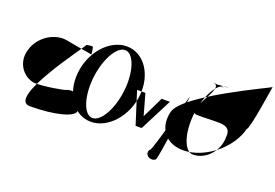

<svg xmlns="http://www.w3.org/2000/svg" viewBox="-161 -1447 3302 2307"><g transform="rotate(20 1490.5 -293.5)"><path d="M705.7 -661.6C713.4 -649.1 13.4 264.3 317.1 264.3C635.4 264.3 867.7 199.7 875 127.2C904.9 54.7 870.3 -32.6 797.4 -63.9C736.1 -95.2 677.9 -78.5 644.9 -63.5C644.9 -63.5 444 -16.9 276.7 -16.9C128.4 -31.9 7.6 -190.1 66.2 -368.4C118.3 -546.8 307.1 -663.5 471 -631C635 -598.5 840.8 -569.4 806.8 -569.4C791.8 -569.4 803.8 -599.1 788.3 -653C791.5 -684.3 728.2 -661.6 705.7 -661.6Z M916.5 -310.9C940.9 -550.7 1052.1 -761.6 1163.9 -761.6C1275.6 -761.6 1345.5 -550.7 1321.1 -310.9C1296.8 -71.1 1184 140.3 1072.2 140.3C960.5 140.3 892.2 -71.1 916.5 -310.9ZM722.4 -310.9C694.5 -36.1 848.9 189.5 1067.8 189.5C1286.6 189.5 1487.3 -36.1 1515.2 -310.9C1543.1 -585.6 1388.2 -810.8 1169.4 -810.8C950.5 -810.8 750.3 -585.6 722.4 -310.9Z M1669.8 51C1668.6 51 1593.4 51 1592.2 51C1592.2 51 1462.3 -361.5 1461.1 -361.5C1461.1 -361.5 1568.3 -361.5 1567.1 -361.5C1567.1 -361.5 1644.7 -90.5 1643.5 -90.5C1643.5 -90.5 1776.3 -361.5 1775.1 -361.5C1775.1 -361.5 1882.3 -361.5 1881.1 -361.5Z M2086 -498C2090.1 -544.5 1878.9 259 1855.9 259C1830.7 281.2 1830.9 321 1859.8 345C1888.7 369 1932.9 369.5 1958.1 347C1981.1 347 2083.5 -474 2086 -498Z M2980.6 -950.1C2979.6 -940.1 1989 -491.6 1930.4 -249.4C1871.8 -7.1 2032.6 160.5 2288.7 128C2544.9 95.5 2801.6 -129.6 2860.2 -371.9C2894.2 -371.9 2983.9 -982.6 2980.6 -950.1ZM2200.8 -310.9C2225.1 -550.7 2336.4 -761.6 2448.1 -761.6C2609.8 -761.6 2209.6 -754.1 2375.1 -741.6C2562.8 -741.6 2188.6 -754.1 2376.3 -754.1C2564.1 -754.1 2101.1 -754.1 2288.8 -754.1C2476.6 -754.1 2057.4 -324.1 2245.2 -324.1H2333.7C2521.4 -324.1 2677.6 -362.2 2660.6 -194.9C2662.8 -15.1 2518.2 140.3 2356.5 140.3C2244.8 140.3 2176.4 -71.1 2200.8 -310.9Z"/></g></svg>

Font: AnarchicType
Style: Slant
Weight: 400
Version: Version Something